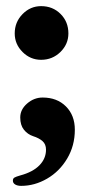

<svg xmlns="http://www.w3.org/2000/svg" viewBox="-20 -438 291 626"><path d="M28 -329Q28 -366 53.5 -392Q79 -418 114 -418Q152 -418 177.5 -392.5Q203 -367 203 -329Q203 -294 177 -268.5Q151 -243 114 -243Q79 -243 53.5 -268.5Q28 -294 28 -329ZM22 151Q22 144 27 141Q32 138 46 134Q87 123 108.5 101Q130 79 130 50Q130 32 118.5 22Q107 12 88 6Q70 0 58 -15Q46 -30 46 -55Q46 -81 68.5 -100.5Q91 -120 119 -120Q166 -120 195 -91Q224 -62 224 -15Q224 37 199 79Q174 121 133.5 144.5Q93 168 49 168Q37 168 29.5 163.5Q22 159 22 151Z"/></svg>

Font: EB Garamond ExtraBold
Style: Regular
Weight: 800
Designer: Georg Duffner and Octavio Pardo
Foundry: Georg Duffner
Version: Version 1.000